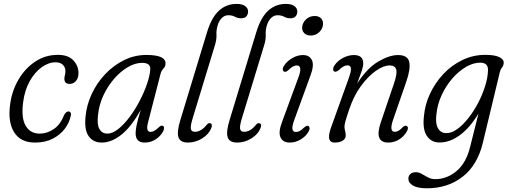

<svg xmlns="http://www.w3.org/2000/svg" viewBox="-20 -740 2670 1008"><path d="M272 -413Q235 -413 198.8 -387Q162.5 -361 136 -313.8Q109.5 -266.5 101.5 -203.5Q90.5 -121 114.8 -79.8Q139 -38.5 188 -38.5Q227.5 -38.5 262.5 -62.5Q297.5 -86.5 316.5 -136Q327 -155 339.5 -155Q346.5 -155 350.8 -148Q355 -141 350 -126.5Q343 -94.5 319.8 -63.5Q296.5 -32.5 257.2 -12Q218 8.5 163.5 8.5Q87 8.5 53.2 -47.2Q19.5 -103 34 -197.5Q44 -267 78.8 -325Q113.5 -383 166.2 -417.5Q219 -452 284 -452Q338 -452 365 -423.2Q392 -394.5 392 -356.5Q392 -329.5 378.5 -314.5Q365 -299.5 346 -299.5Q317.5 -299.5 318 -326.5Q318 -335.5 320.8 -345Q323.5 -354.5 323.5 -365.5Q323.5 -387 309.8 -400Q296 -413 272 -413Z M758.5 -102.5Q750.5 -73.5 753.8 -60.5Q757 -47.5 771 -47.5Q789 -47.5 813 -71Q826.5 -84 834.5 -79.5Q847 -74 836.5 -50.5Q823 -25 797 -8.2Q771 8.5 739.5 8.5Q692 8.5 692 -40.5Q692 -57 697 -82Q702 -107 719 -163.5Q671.5 -77 619 -34.2Q566.5 8.5 513.5 8.5Q469.5 8.5 445.8 -24.8Q422 -58 429 -127Q434.5 -188.5 461.5 -246.5Q488.5 -304.5 532.2 -350.8Q576 -397 631.2 -424.2Q686.5 -451.5 748.5 -451.5Q851 -451.5 849 -406Q848.5 -390.5 838.2 -380.2Q828 -370 823.5 -354.5ZM494.5 -135Q488.5 -85.5 502.2 -62Q516 -38.5 543 -38.5Q570.5 -38.5 600.8 -62.5Q631 -86.5 660.2 -125.5Q689.5 -164.5 713.2 -210.2Q737 -256 752 -300Q767 -344 769 -377Q770.5 -410 726 -410Q689 -410 650.5 -387.2Q612 -364.5 578.5 -325.8Q545 -287 522.2 -237.8Q499.5 -188.5 494.5 -135Z M1222 -719.5Q1252.5 -719.5 1267.5 -707.8Q1282.5 -696 1282.5 -680Q1282.5 -664.5 1273.5 -654.2Q1264.5 -644 1246.5 -644Q1227.5 -644 1213.5 -652Q1199.5 -660 1178 -660Q1159 -660 1144 -645Q1129 -630 1122 -604.5Q1115 -581 1116.5 -556.5Q1118 -532 1106.5 -496.5L993 -124Q979 -79 982 -63.5Q985 -48 1003.5 -48Q1036 -48 1066.5 -86Q1075 -96 1083.5 -93Q1098 -88.5 1089 -67Q1076.5 -35.5 1041.5 -13.5Q1006.5 8.5 966.5 8.5Q926 8.5 916.8 -19.8Q907.5 -48 927.5 -112L1067 -571Q1091 -649.5 1130 -684.5Q1169 -719.5 1222 -719.5Z M1480.5 -719.5Q1511 -719.5 1526 -707.8Q1541 -696 1541 -680Q1541 -664.5 1532 -654.2Q1523 -644 1505 -644Q1486 -644 1472 -652Q1458 -660 1436.5 -660Q1417.5 -660 1402.5 -645Q1387.5 -630 1380.5 -604.5Q1373.5 -581 1375 -556.5Q1376.5 -532 1365 -496.5L1251.5 -124Q1237.5 -79 1240.5 -63.5Q1243.5 -48 1262 -48Q1294.5 -48 1325 -86Q1333.5 -96 1342 -93Q1356.5 -88.5 1347.5 -67Q1335 -35.5 1300 -13.5Q1265 8.5 1225 8.5Q1184.5 8.5 1175.2 -19.8Q1166 -48 1186 -112L1325.5 -571Q1349.5 -649.5 1388.5 -684.5Q1427.5 -719.5 1480.5 -719.5Z M1611 -553.5Q1589 -553.5 1576.8 -566.5Q1564.5 -579.5 1566.5 -599.5Q1569 -621.5 1587 -638.8Q1605 -656 1632.5 -656Q1654.5 -656 1666.2 -643Q1678 -630 1675.5 -609.5Q1673.5 -588 1655.5 -570.8Q1637.5 -553.5 1611 -553.5ZM1526.5 -114.5Q1513 -78.5 1515.2 -62.8Q1517.5 -47 1534 -47Q1543 -47 1553.2 -52.2Q1563.5 -57.5 1576.5 -70.5Q1591 -83 1599 -78.5Q1604.5 -76 1605.2 -67.5Q1606 -59 1599.5 -48Q1585 -23.5 1558 -7.5Q1531 8.5 1501 8.5Q1465.5 8.5 1452.8 -18.5Q1440 -45.5 1461 -100.5L1544.5 -327.5Q1558.5 -363.5 1556.5 -380Q1554.5 -396.5 1537.5 -396.5Q1519 -396.5 1494 -372Q1488 -366.5 1482.5 -364Q1477 -361.5 1471.5 -364Q1465.5 -367 1464.8 -375.5Q1464 -384 1470.5 -394Q1486 -418.5 1514 -434.8Q1542 -451 1570 -451Q1605 -451 1617.8 -423.8Q1630.5 -396.5 1609 -341Z M1735.5 -364.5Q1729 -367.5 1728.8 -376.2Q1728.5 -385 1734.5 -394.5Q1751.5 -420.5 1780.2 -435.8Q1809 -451 1838 -451Q1887 -451 1887 -407.5Q1887 -391.5 1879.5 -369Q1872 -346.5 1855 -301.5Q1908 -383 1966.2 -417Q2024.5 -451 2069.5 -451Q2121.5 -451 2128.8 -413.2Q2136 -375.5 2111.5 -307L2044.5 -113.5Q2021.5 -48 2052.5 -48Q2061 -48 2070.8 -52.8Q2080.5 -57.5 2093.5 -71.5Q2107 -83.5 2114.5 -79Q2128 -72 2116 -50Q2099.5 -22 2073.8 -6.8Q2048 8.5 2018.5 8.5Q1943 8.5 1979 -97L2048.5 -302Q2066.5 -354.5 2060 -375.5Q2053.5 -396.5 2025.5 -396.5Q1994 -396.5 1953 -368Q1912 -339.5 1873.8 -286.8Q1835.5 -234 1811.5 -160.5Q1797 -117 1792.8 -100.8Q1788.5 -84.5 1788.5 -75Q1788.5 -64 1791.8 -52.8Q1795 -41.5 1795 -28.5Q1795 -11.5 1779 -1.5Q1763 8.5 1737.5 8.5Q1713 8.5 1708.2 -12.2Q1703.5 -33 1721.5 -80.5L1809.5 -325.5Q1824 -365 1822.2 -381Q1820.5 -397 1804 -397Q1784.5 -397 1760 -373Q1744.5 -360 1735.5 -364.5Z M2515 9.5Q2487 126.5 2409.2 187.5Q2331.5 248.5 2221 248.5Q2172.5 248.5 2148.2 234.2Q2124 220 2124 198Q2124 182.5 2134.8 173.2Q2145.5 164 2163 164Q2179 164 2194.5 173.2Q2210 182.5 2227 191.5Q2244 200.5 2265 200.5Q2325.5 200.5 2376.2 158.5Q2427 116.5 2448 32L2492 -144Q2448 -70.5 2395.2 -31.2Q2342.5 8 2288 8Q2243.5 8 2220.8 -26.8Q2198 -61.5 2205.5 -128.5Q2210.5 -190 2237.5 -247.8Q2264.5 -305.5 2308 -351.8Q2351.5 -398 2407.8 -425Q2464 -452 2527.5 -452Q2577 -452 2601.2 -440.2Q2625.5 -428.5 2624.5 -410Q2623.5 -395 2615.5 -385.5Q2607.5 -376 2603.5 -359ZM2271 -139Q2265 -91 2279.8 -66Q2294.5 -41 2323 -41Q2351.5 -41 2381.5 -63Q2411.5 -85 2439.8 -121Q2468 -157 2490.8 -200.8Q2513.5 -244.5 2527.2 -289Q2541 -333.5 2542 -371Q2543.5 -411 2501 -411Q2464.5 -411 2426.5 -388.8Q2388.5 -366.5 2355 -328.2Q2321.5 -290 2298.8 -241Q2276 -192 2271 -139Z"/></svg>

Font: Fraunces 72pt S100 Light
Style: Italic
Weight: 300
Italic angle: -16°
Version: Version 1.000; ttfautohint (v1.8.3)